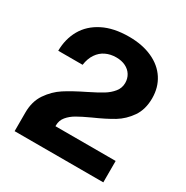

<svg xmlns="http://www.w3.org/2000/svg" viewBox="-167 -873 981 1012"><g transform="rotate(30 323.0 -366.5)"><path d="M57.8 -74.8V-113.2Q57.8 -181.1 90.4 -228.8Q123 -276.4 168.4 -305.8Q213.9 -335.1 286.4 -370.5Q338.2 -396.1 367.5 -414.1Q396.8 -432 416.2 -456.1Q435.8 -480.1 435.8 -511Q435.8 -538.2 422.6 -559.5Q409.5 -580.8 385.2 -592.8Q360.9 -604.8 328.2 -604.8Q293.1 -604.8 264.8 -591.2Q236.5 -577.8 217.8 -550.2Q199 -522.8 193.2 -482H45Q45.5 -554 77.8 -610.8Q110.1 -667.5 174.6 -700.2Q239 -733 332.2 -733Q413.8 -733 474.2 -705.4Q534.6 -677.9 566.9 -627.9Q599.2 -578 599.2 -512.2Q599.2 -444 567.1 -397.7Q534.9 -351.4 490 -324.1Q445.1 -296.9 374.6 -265.8Q324.6 -242.9 296.5 -226.6Q268.4 -210.4 249.8 -188Q231.2 -165.6 231.2 -135.8V-130.2H597.5V0H57.8Z"/></g></svg>

Font: Public Sans VF
Style: Regular
Weight: 400
Designer: Pablo Impallari, Rodrigo Fuenzalida (Modified by Dan O. Williams and USWDS)
Version: Version 1.003